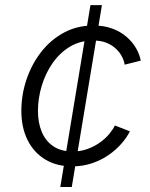

<svg xmlns="http://www.w3.org/2000/svg" viewBox="-20 -748 600 768"><path d="M221.2 0 341.8 -727.5H387.7L267.1 0ZM269 -82.5Q206.5 -82.5 160.9 -110.1Q115.2 -137.7 90.3 -187.7Q65.4 -237.8 65.4 -304.7Q65.4 -368.7 85.9 -429.7Q106.4 -490.7 144.3 -539.6Q182.1 -588.4 235.1 -617.2Q288.1 -646 354 -646Q396.5 -646 429.7 -633.5Q462.9 -621.1 486.6 -600.3Q510.3 -579.6 524.4 -554.9Q538.6 -530.3 543 -505.4L478.5 -489.3Q476.6 -504.4 468 -521.2Q459.5 -538.1 444.1 -552.7Q428.7 -567.4 406.2 -576.7Q383.8 -585.9 352.5 -585.9Q300.3 -585.9 259.3 -561Q218.3 -536.1 189.7 -494.6Q161.1 -453.1 146.5 -403.3Q131.8 -353.5 131.8 -304.2Q131.8 -257.3 147 -220.7Q162.1 -184.1 193.1 -163.1Q224.1 -142.1 270.5 -142.1Q302.7 -142.1 330.6 -152.3Q358.4 -162.6 380.4 -178.5Q402.3 -194.3 417.2 -212.4Q432.1 -230.5 439.5 -246.1L499.5 -222.7Q487.3 -197.8 465.3 -172.9Q443.4 -147.9 413.6 -127.4Q383.8 -106.9 347.2 -94.7Q310.5 -82.5 269 -82.5Z"/></svg>

Font: Inter Light
Style: Italic
Weight: 300
Italic angle: -9.3988°
Designer: Rasmus Andersson
Foundry: rsms
Version: Version 4.001;git-66647c0bb